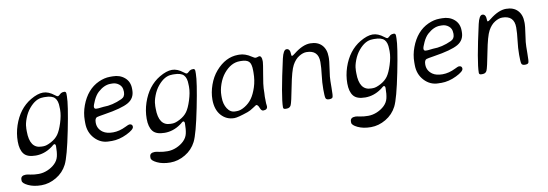

<svg xmlns="http://www.w3.org/2000/svg" viewBox="-56 -867 4240 1486"><g transform="rotate(-10 2064.5 -124.0)"><path d="M132.8 -186.5Q132.8 -50.8 226.6 -50.8H241.2Q264.2 -50.8 301 -70.3Q337.9 -89.8 358.6 -118.4Q379.4 -147 397.7 -204.8Q416 -262.7 416 -306.2V-317.4L415.5 -322.8V-328.1Q415.5 -377.4 394 -400.6Q372.6 -423.8 316.9 -423.8H305.7L299.8 -423.3Q243.7 -423.3 191.9 -361.3Q166 -330.6 149.9 -288.1Q133.8 -245.6 133.8 -217.8L132.8 -207ZM485.8 -399.4Q485.8 -336.9 446 -137.9Q406.2 61 376.7 118.9Q347.2 176.8 290.5 210.2Q233.9 243.7 173.1 243.7Q112.3 243.7 69.6 223.1Q26.9 202.6 26.9 182.6V173.8Q26.9 142.1 67.9 142.1Q76.7 142.1 104.2 147.9Q131.8 153.8 167 153.8Q202.1 153.8 236.8 139.2Q271.5 124.5 296.1 100.6Q320.8 76.7 328.4 44.7Q335.9 12.7 335.9 -35.2Q335.9 -52.2 323.7 -52.2L315.4 -47.4L305.7 -39.1L294.9 -31.2Q236.3 9.8 169.4 9.8Q102.5 9.8 76.4 -23.7Q50.3 -57.1 50.3 -121.1Q50.3 -184.6 70.8 -246.1Q112.3 -369.6 209 -427.2Q265.1 -460.4 308.1 -460.4Q351.1 -460.4 395.5 -424.8Q410.6 -412.6 417.2 -412.6Q423.8 -412.6 444.3 -431.6Q454.1 -438 471.2 -438Q485.8 -438 485.8 -419.4Z M848.1 -436.5H834Q784.7 -436.5 735.4 -392.1Q712.4 -371.1 694.8 -333.3Q677.2 -295.4 677.2 -282.7Q677.2 -266.1 693.4 -266.1H709.5L750.5 -270.5Q821.3 -270.5 896.5 -305.2Q926.3 -318.8 926.3 -354.5V-361.3L925.8 -364.7Q925.8 -397.9 902.1 -417.2Q878.4 -436.5 848.1 -436.5ZM746.6 0.5Q681.2 0.5 635.3 -48.8Q589.4 -98.1 589.4 -171.4V-192.4Q589.4 -251 610.8 -308.6Q654.8 -426.3 750 -469.7Q795.9 -490.7 839.8 -490.7H861.3Q917.5 -490.7 955.1 -458Q992.7 -425.3 992.7 -370.1V-359.4Q992.7 -295.4 939 -264.6Q885.3 -233.9 750 -212.9Q697.3 -204.6 687.5 -201.2Q669.9 -194.8 669.9 -160.2Q669.9 -111.8 710.9 -83Q739.7 -63 789.6 -63Q839.4 -63 891.6 -88.9Q917 -101.6 923.3 -101.6Q947.8 -101.6 947.8 -79.6Q947.8 -57.6 887.7 -28.3Q827.6 1 768.1 1L757.3 0.5Z M1146 -186.5Q1146 -50.8 1239.7 -50.8H1254.4Q1277.3 -50.8 1314.2 -70.3Q1351.1 -89.8 1371.8 -118.4Q1392.6 -147 1410.9 -204.8Q1429.2 -262.7 1429.2 -306.2V-317.4L1428.7 -322.8V-328.1Q1428.7 -377.4 1407.2 -400.6Q1385.7 -423.8 1330.1 -423.8H1318.8L1313 -423.3Q1256.8 -423.3 1205.1 -361.3Q1179.2 -330.6 1163.1 -288.1Q1147 -245.6 1147 -217.8L1146 -207ZM1499 -399.4Q1499 -336.9 1459.2 -137.9Q1419.4 61 1389.9 118.9Q1360.4 176.8 1303.7 210.2Q1247.1 243.7 1186.3 243.7Q1125.5 243.7 1082.8 223.1Q1040 202.6 1040 182.6V173.8Q1040 142.1 1081.1 142.1Q1089.8 142.1 1117.4 147.9Q1145 153.8 1180.2 153.8Q1215.3 153.8 1250 139.2Q1284.7 124.5 1309.3 100.6Q1334 76.7 1341.6 44.7Q1349.1 12.7 1349.1 -35.2Q1349.1 -52.2 1336.9 -52.2L1328.6 -47.4L1318.8 -39.1L1308.1 -31.2Q1249.5 9.8 1182.6 9.8Q1115.7 9.8 1089.6 -23.7Q1063.5 -57.1 1063.5 -121.1Q1063.5 -184.6 1084 -246.1Q1125.5 -369.6 1222.2 -427.2Q1278.3 -460.4 1321.3 -460.4Q1364.3 -460.4 1408.7 -424.8Q1423.8 -412.6 1430.4 -412.6Q1437 -412.6 1457.5 -431.6Q1467.3 -438 1484.4 -438Q1499 -438 1499 -419.4Z M1664.1 -198.2V-182.1Q1664.1 -130.9 1687.5 -94.7Q1710.9 -58.6 1747.6 -58.6H1763.7Q1791.5 -58.6 1825.9 -79.8Q1860.4 -101.1 1882.8 -132.6Q1905.3 -164.1 1922.6 -216.3Q1939.9 -268.6 1939.9 -330.6V-346.2Q1939.9 -399.9 1921.1 -417.5Q1902.3 -435.1 1859.9 -435.1H1849.6Q1780.8 -435.1 1724.1 -366.7Q1696.8 -333.5 1680.4 -286.9Q1664.1 -240.2 1664.1 -198.2ZM2025.4 -406.7V-398.4Q2025.4 -386.2 2010.7 -302.2Q1996.1 -218.3 1996.1 -196.3Q1996.1 -174.8 1995.1 -158.2L1993.7 -133.8V-118.7L1994.1 -111.3V-97.2L1994.6 -78.1L1996.1 -66.4Q1997.1 -58.6 1997.1 -54.7Q1997.1 -27.8 1963.4 -27.8Q1948.7 -27.8 1939.2 -53.5Q1929.7 -79.1 1916 -79.1Q1914.6 -79.1 1888.7 -61.5Q1862.8 -43.9 1841.8 -36.6Q1761.2 -8.8 1733.4 -8.8Q1671.4 -8.8 1630.9 -54.4Q1590.3 -100.1 1590.3 -179.2Q1590.3 -234.9 1611.1 -293.7Q1631.8 -352.5 1668.9 -395.5Q1746.6 -485.4 1845.2 -485.8H1854.5Q1900.9 -485.8 1949.2 -453.1Q1967.8 -440.4 1976.1 -440.4Q1984.4 -440.4 1992.9 -443.6Q2001.5 -446.8 2003.9 -446.8Q2025.4 -446.8 2025.4 -406.7Z M2533.7 -335.9Q2533.7 -318.4 2526.6 -270.8Q2519.5 -223.1 2516.8 -197.3Q2514.2 -171.4 2514.2 -108.4Q2514.2 -45.4 2508.8 -35.2Q2503.4 -24.9 2480.7 -24.9Q2458 -24.9 2453.6 -39.8Q2449.2 -54.7 2449.2 -108.4Q2449.2 -162.1 2456.5 -219.5Q2463.9 -276.9 2463.9 -321.3Q2463.9 -415 2370.1 -415Q2342.8 -415 2311.3 -395.5Q2279.8 -376 2257.3 -334.7Q2234.9 -293.5 2211.7 -172.4Q2188.5 -51.3 2179 -31Q2169.4 -10.7 2145.5 -10.7H2135.7Q2117.7 -10.7 2117.7 -25.4Q2117.7 -108.4 2182.6 -397.5Q2197.8 -463.9 2222.2 -463.9Q2251 -463.9 2251 -416.5Q2251 -405.3 2256.6 -405.3Q2262.2 -405.3 2281.7 -420.9Q2352.1 -476.6 2410.6 -476.6Q2469.2 -476.6 2501.5 -442.4Q2533.7 -408.2 2533.7 -349.6Z M2722.7 -186.5Q2722.7 -50.8 2816.4 -50.8H2831.1Q2854 -50.8 2890.9 -70.3Q2927.7 -89.8 2948.5 -118.4Q2969.2 -147 2987.5 -204.8Q3005.9 -262.7 3005.9 -306.2V-317.4L3005.4 -322.8V-328.1Q3005.4 -377.4 2983.9 -400.6Q2962.4 -423.8 2906.7 -423.8H2895.5L2889.6 -423.3Q2833.5 -423.3 2781.7 -361.3Q2755.9 -330.6 2739.7 -288.1Q2723.6 -245.6 2723.6 -217.8L2722.7 -207ZM3075.7 -399.4Q3075.7 -336.9 3035.9 -137.9Q2996.1 61 2966.6 118.9Q2937 176.8 2880.4 210.2Q2823.7 243.7 2762.9 243.7Q2702.1 243.7 2659.4 223.1Q2616.7 202.6 2616.7 182.6V173.8Q2616.7 142.1 2657.7 142.1Q2666.5 142.1 2694.1 147.9Q2721.7 153.8 2756.8 153.8Q2792 153.8 2826.7 139.2Q2861.3 124.5 2886 100.6Q2910.6 76.7 2918.2 44.7Q2925.8 12.7 2925.8 -35.2Q2925.8 -52.2 2913.6 -52.2L2905.3 -47.4L2895.5 -39.1L2884.8 -31.2Q2826.2 9.8 2759.3 9.8Q2692.4 9.8 2666.3 -23.7Q2640.1 -57.1 2640.1 -121.1Q2640.1 -184.6 2660.6 -246.1Q2702.1 -369.6 2798.8 -427.2Q2855 -460.4 2897.9 -460.4Q2940.9 -460.4 2985.4 -424.8Q3000.5 -412.6 3007.1 -412.6Q3013.7 -412.6 3034.2 -431.6Q3043.9 -438 3061 -438Q3075.7 -438 3075.7 -419.4Z M3438 -436.5H3423.8Q3374.5 -436.5 3325.2 -392.1Q3302.2 -371.1 3284.7 -333.3Q3267.1 -295.4 3267.1 -282.7Q3267.1 -266.1 3283.2 -266.1H3299.3L3340.3 -270.5Q3411.1 -270.5 3486.3 -305.2Q3516.1 -318.8 3516.1 -354.5V-361.3L3515.6 -364.7Q3515.6 -397.9 3491.9 -417.2Q3468.3 -436.5 3438 -436.5ZM3336.4 0.5Q3271 0.5 3225.1 -48.8Q3179.2 -98.1 3179.2 -171.4V-192.4Q3179.2 -251 3200.7 -308.6Q3244.6 -426.3 3339.8 -469.7Q3385.7 -490.7 3429.7 -490.7H3451.2Q3507.3 -490.7 3544.9 -458Q3582.5 -425.3 3582.5 -370.1V-359.4Q3582.5 -295.4 3528.8 -264.6Q3475.1 -233.9 3339.8 -212.9Q3287.1 -204.6 3277.3 -201.2Q3259.8 -194.8 3259.8 -160.2Q3259.8 -111.8 3300.8 -83Q3329.6 -63 3379.4 -63Q3429.2 -63 3481.4 -88.9Q3506.8 -101.6 3513.2 -101.6Q3537.6 -101.6 3537.6 -79.6Q3537.6 -57.6 3477.5 -28.3Q3417.5 1 3357.9 1L3347.2 0.5Z M4072.8 -335.9Q4072.8 -318.4 4065.7 -270.8Q4058.6 -223.1 4055.9 -197.3Q4053.2 -171.4 4053.2 -108.4Q4053.2 -45.4 4047.9 -35.2Q4042.5 -24.9 4019.8 -24.9Q3997.1 -24.9 3992.7 -39.8Q3988.3 -54.7 3988.3 -108.4Q3988.3 -162.1 3995.6 -219.5Q4002.9 -276.9 4002.9 -321.3Q4002.9 -415 3909.2 -415Q3881.8 -415 3850.3 -395.5Q3818.8 -376 3796.4 -334.7Q3773.9 -293.5 3750.7 -172.4Q3727.5 -51.3 3718 -31Q3708.5 -10.7 3684.6 -10.7H3674.8Q3656.7 -10.7 3656.7 -25.4Q3656.7 -108.4 3721.7 -397.5Q3736.8 -463.9 3761.2 -463.9Q3790 -463.9 3790 -416.5Q3790 -405.3 3795.7 -405.3Q3801.3 -405.3 3820.8 -420.9Q3891.1 -476.6 3949.7 -476.6Q4008.3 -476.6 4040.5 -442.4Q4072.8 -408.2 4072.8 -349.6Z"/></g></svg>

Font: Averia Sans Libre Light
Style: Italic
Weight: 300
Italic angle: -8.5°
Version: Version 1.002